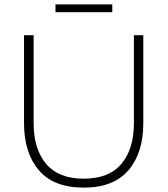

<svg xmlns="http://www.w3.org/2000/svg" viewBox="-20 -849 767 879"><path d="M636 -688V-285Q636 -149 568 -69.5Q500 10 363 10Q226 10 158 -69.5Q90 -149 90 -285V-688H134V-285Q134 -167 191 -99Q248 -31 363 -31Q479 -31 536 -99Q593 -167 593 -285V-688ZM234 -829H494V-793H234Z"/></svg>

Font: Roundo Light
Style: Regular
Weight: 300
Designer: Namrata Goyal (Gurmukhi), Shiva Nallaperumal (Latin)
Foundry: Indian Type Foundry
Version: Version 1.000;PS 1.0;hotconv 1.0.88;makeotf.lib2.5.647800